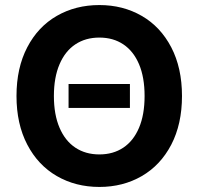

<svg xmlns="http://www.w3.org/2000/svg" viewBox="-20 -737 793 767"><path d="M499 -305.7H253.9V-401.4H499ZM377 9.8Q282.2 9.8 207 -33.7Q131.8 -77.1 88.9 -159.4Q45.9 -241.7 45.9 -353.5Q45.9 -465.8 88.9 -548.1Q131.8 -630.4 207 -673.6Q282.2 -716.8 377 -716.8Q471.2 -716.8 546.1 -673.6Q621.1 -630.4 664.1 -548.1Q707 -465.8 707 -353.5Q707 -241.2 664.1 -158.9Q621.1 -76.7 546.1 -33.4Q471.2 9.8 377 9.8ZM377 -586.9Q321.8 -586.9 281 -559.8Q240.2 -532.7 217.8 -480.2Q195.3 -427.7 195.3 -353.5Q195.3 -279.3 217.8 -226.8Q240.2 -174.3 281 -147.2Q321.8 -120.1 377 -120.1Q432.1 -120.1 472.7 -147.2Q513.2 -174.3 535.4 -226.6Q557.6 -278.8 557.6 -353.5Q557.6 -428.2 535.4 -480.5Q513.2 -532.7 472.7 -559.8Q432.1 -586.9 377 -586.9Z"/></svg>

Font: Pretendard GOV
Style: Bold
Weight: 700
Designer: Base glyphs from Inter by Rasmus Andersson; Hangeul glyphs from Noto Sans CJK(Source Han Sans) by Jang Soo-young and Kan
Foundry: Kil Hyung-jin
Version: Version 1.309